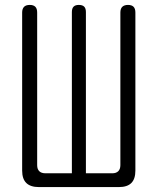

<svg xmlns="http://www.w3.org/2000/svg" viewBox="-20 -760 640 780"><path d="M138 0Q104 0 87 -16.5Q70 -33 70 -67V-709Q70 -724 77.5 -732Q85 -740 101 -740Q116 -740 123.5 -732.5Q131 -725 131 -709V-89Q131 -73 139.5 -64.5Q148 -56 165 -56H272V-711Q272 -726 279 -733Q286 -740 300 -740Q315 -740 322 -733Q329 -726 329 -711V-56H436Q452 -56 460.5 -64.5Q469 -73 469 -89V-709Q469 -725 477 -732.5Q485 -740 500 -740Q515 -740 522.5 -732.5Q530 -725 530 -709V-67Q530 -33 513.5 -16.5Q497 0 463 0Z"/></svg>

Font: Maple Mono ExtraLight
Style: Regular
Weight: 275
Monospace: yes
Designer: subframe7536
Version: Version 7.000